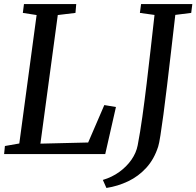

<svg xmlns="http://www.w3.org/2000/svg" viewBox="-20 -763 973 951"><path d="M0.4 0 4.3 -39.8 75.6 -52.3 161.3 -688.5 93.1 -699.1 98.7 -743H357.6L353.8 -699.1L266.2 -688.5L180.2 -51.5L416.7 -57.2L496.7 -242.6L554.3 -233L501.3 0ZM507.1 168 489.4 128.2Q534.5 114.9 570.7 88.8Q607 62.6 631 28.3Q654.9 -6.1 662 -43.4Q674.1 -106.2 685.1 -184.8Q696.1 -263.3 706.4 -349.3Q716.8 -435.3 726.5 -522.2Q736.2 -609.1 745.3 -689L672.9 -699.1L678.8 -743H932.6L927.1 -699.1L848.3 -689.2Q837.5 -596.1 827.2 -506.8Q816.9 -417.5 807.4 -338.6Q798 -259.7 789.6 -196.7Q781.2 -133.7 774.6 -92.4Q768.1 -51 763.5 -37Q743.5 25.6 704.7 68Q666 110.4 615 134.8Q563.9 159.2 507.1 168Z"/></svg>

Font: Merriweather Light
Style: Italic
Weight: 300
Italic angle: -7.8°
Designer: Eben Sorkin
Foundry: Eben Sorkin
Version: Version 2.101